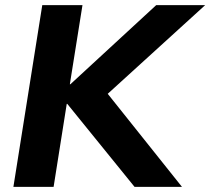

<svg xmlns="http://www.w3.org/2000/svg" viewBox="-20 -725 816 745"><path d="M32 0 144 -705H300L251 -398H253L586 -705H776L398 -361L686 0H502L241 -322H239L188 0Z"/></svg>

Font: Mulish ExtraBold
Style: Italic
Weight: 800
Italic angle: -9°
Designer: Vernon Adams
Foundry: Vernon Adams
Version: Version 3.603; ttfautohint (v1.8.3)